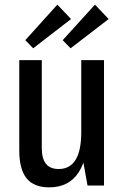

<svg xmlns="http://www.w3.org/2000/svg" viewBox="-20 -799 536 827"><path d="M160 -161Q160 -116 178 -93.5Q196 -71 233 -71Q281 -71 305.5 -110.5Q330 -150 330 -230L360 -299V-244Q360 -119 318 -55.5Q276 8 192 8Q126 8 94.5 -31Q63 -70 63 -151V-540H160ZM428 0H357L330 -150V-540H428ZM286 -717 123 -591 89 -626 227 -779ZM448 -717 284 -591 250 -626 389 -779Z"/></svg>

Font: Pathway Extreme Condensed Medium
Style: Regular
Weight: 500
Width: 3
Version: Version 1.001;gftools[0.9.26]